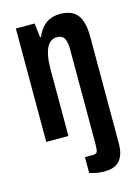

<svg xmlns="http://www.w3.org/2000/svg" viewBox="-113 -603 625 862"><g transform="rotate(-15 199.5 -171.5)"><path d="M261 196Q253 196 240 194.5Q227 193 214.5 190Q202 187 195 184V111H231Q249 111 252.5 101Q256 91 256 63V-375Q256 -390 254 -402Q252 -414 247.5 -423Q243 -432 234 -437Q225 -442 212 -442Q192 -442 177.5 -427.5Q163 -413 155.5 -383.5Q148 -354 148 -308V0H45V-527H132L140 -461H144Q156 -489 172 -506Q188 -523 208.5 -531Q229 -539 253 -539Q290 -539 313 -525Q336 -511 347 -481.5Q358 -452 358 -404V89Q358 120 351 140.5Q344 161 331.5 173.5Q319 186 301 191Q283 196 261 196Z"/></g></svg>

Font: Archivo ExtraCondensed SemiBold
Style: Regular
Weight: 600
Width: 2
Designer: Hector Gatti
Foundry: Omnibus-Type
Version: Version 2.001